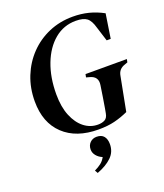

<svg xmlns="http://www.w3.org/2000/svg" viewBox="-166 -789 994 1161"><g transform="rotate(-20 330.5 -209.0)"><path d="M356 16Q213 16 131.5 -61Q50 -138 50 -275Q50 -361 79.5 -434.5Q109 -508 162 -563Q215 -618 286 -648.5Q357 -679 440 -679Q494 -679 541.5 -667Q589 -655 635 -630L611 -474H585L556 -566Q543 -614 520 -631.5Q497 -649 449 -649Q371 -649 312 -600Q253 -551 220 -465.5Q187 -380 187 -271Q187 -190 210.5 -132.5Q234 -75 273.5 -44Q313 -13 362 -13Q388 -13 406 -22.5Q424 -32 429 -60L434 -87Q439 -119 445.5 -157Q452 -195 457 -232Q466 -286 413 -300L391 -306L395 -326H661L657 -306L638 -299Q597 -286 590 -244L548 -26Q504 -6 459.5 5Q415 16 356 16ZM260 261 249 242Q274 230 291.5 216.5Q309 203 321 181Q297 171 282.5 153Q268 135 268 114Q268 87 285 70Q302 53 328 53Q359 53 374 71.5Q389 90 389 122Q389 172 354 205.5Q319 239 260 261Z"/></g></svg>

Font: DM Serif Text
Style: Italic
Weight: 400
Italic angle: -12°
Designer: Colophon Foundry, Frank Grießhammer
Foundry: Colophon Foundry
Version: Version 5.100; ttfautohint (v1.8.2)